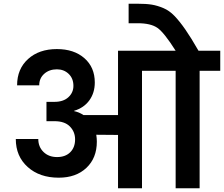

<svg xmlns="http://www.w3.org/2000/svg" viewBox="-20 -1013 1205 1033"><path d="M744 0H615V-287L498 -288Q501 -268 501 -251Q501 -163 445 -110Q389 -57 296 -57Q193 -57 129 -114.5Q65 -172 65 -265H186Q186 -223 214 -195.5Q242 -168 287 -168Q332 -168 358 -194Q384 -220 384 -263Q384 -304 356 -332.5Q328 -361 273 -361H230V-465H273Q321 -465 348 -490Q375 -515 375 -551Q375 -591 349.5 -615.5Q324 -640 286 -640Q245 -640 218 -616Q191 -592 191 -554H72Q72 -642 131 -695.5Q190 -749 286 -749Q378 -749 434 -700Q490 -651 490 -569Q490 -514 461 -473.5Q432 -433 379 -417V-415Q405 -410 429 -394H615V-740H925Q863 -838 827 -863Q791 -888 721 -888H672V-993H718Q767 -993 797 -988Q827 -983 859 -969.5Q891 -956 918.5 -927.5Q946 -899 977 -854.5Q1008 -810 1048 -740H1165V-632H1054V0H925V-632H744Z"/></svg>

Font: SVN-Poppins SemiBold
Style: Regular
Weight: 600
Designer: Ninad Kale (Devanagari), Jonny Pinhorn (Latin)
Foundry: Indian Type Foundry
Version: Version 3.002 2017